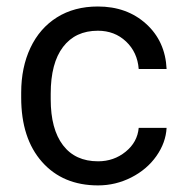

<svg xmlns="http://www.w3.org/2000/svg" viewBox="-20 -558 563 588"><path d="M280.3 -64Q328.6 -64 364.7 -93.3Q400.9 -122.6 404.8 -166.5H490.2Q487.8 -121.1 459 -80.1Q430.2 -39.1 382.1 -14.6Q334 9.8 280.3 9.8Q172.4 9.8 108.6 -62.3Q44.9 -134.3 44.9 -259.3V-274.4Q44.9 -351.6 73.2 -411.6Q101.6 -471.7 154.5 -504.9Q207.5 -538.1 279.8 -538.1Q368.7 -538.1 427.5 -484.9Q486.3 -431.6 490.2 -346.7H404.8Q400.9 -397.9 366 -430.9Q331.1 -463.9 279.8 -463.9Q210.9 -463.9 173.1 -414.3Q135.3 -364.7 135.3 -271V-253.9Q135.3 -162.6 172.9 -113.3Q210.4 -64 280.3 -64Z"/></svg>

Font: MAUL
Style: Regular
Weight: 400
Designer: MAUL
Version: Version 1.0; 2020; ttfautohint (v1.8.3)